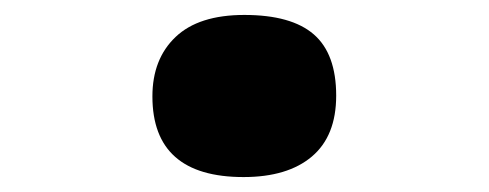

<svg xmlns="http://www.w3.org/2000/svg" viewBox="-20 -222 654 257"><path d="M306 15Q245 15 214.5 -12Q184 -39 184 -93Q184 -143 215 -172.5Q246 -202 307 -202Q370 -202 400 -176Q430 -150 430 -94Q430 -40 397.5 -12.5Q365 15 306 15Z"/></svg>

Font: Intel One Mono Light
Style: Regular
Weight: 300
Monospace: yes
Designer: Fred Shallcrass
Foundry: Frere-Jones Type LLC
Version: Version 1.004